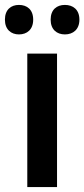

<svg xmlns="http://www.w3.org/2000/svg" viewBox="-38 -761 343 781"><path d="M-18 -681C-18 -641 7 -621 39 -621C72 -621 97 -641 97 -681C97 -722 72 -741 39 -741C7 -741 -18 -722 -18 -681ZM168 -681C168 -641 193 -621 226 -621C259 -621 285 -641 285 -681C285 -722 259 -741 226 -741C193 -741 168 -722 168 -681ZM194 0V-543H73V0Z"/></svg>

Font: Noto Sans Myanmar SemiCondensed SemiBold
Style: Regular
Weight: 600
Width: 4
Designer: Monotype Design Team
Foundry: Monotype Imaging Inc.
Version: Version 2.107